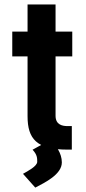

<svg xmlns="http://www.w3.org/2000/svg" viewBox="-20 -666 385 864"><path d="M83.5 116.2 138.7 178.2C181.6 155.8 258.3 119.1 258.3 64.9C258.3 23.9 232.4 -12.2 205.6 -36.1C205.6 -36.1 157.7 -9.3 126.5 7.8C147.5 29.8 147.5 45.9 147.5 62C147.5 82 105 104 83.5 116.2ZM104 -412.1V-143.1C104 -41.5 144.5 7.3 284.2 7.3H303.2V-98.6H284.2C262.2 -98.6 230 -103.5 230 -145V-412.1H305.2V-523.9H230V-646H104V-523.9H35.2V-412.1Z"/></svg>

Font: Tuffy
Style: Bold
Weight: 700
Designer: Thatcher Ulrich, Karoly Barta, Michael Everson
Version: Version 001.270